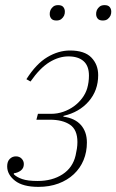

<svg xmlns="http://www.w3.org/2000/svg" viewBox="-20 -717 454 749"><path d="M130 12Q69 12 38.5 -12Q8 -36 8 -68Q8 -87 18 -97Q28 -107 42 -107Q56 -107 64.5 -98Q73 -89 73 -77Q73 -61 61.5 -52Q50 -43 34 -41V-37Q45 -26 66.5 -18.5Q88 -11 127 -11Q184 -11 224 -37Q264 -63 275 -111Q278 -124 280 -137Q282 -150 282 -163Q282 -211 253 -230.5Q224 -250 175 -250H122L128 -273H180Q204 -273 227 -281Q250 -289 268.5 -302.5Q287 -316 300.5 -334Q314 -352 320 -372Q327 -396 327 -422Q327 -460 306 -478.5Q285 -497 247 -497Q210 -497 173 -474.5Q136 -452 99 -399L83 -408Q121 -468 164.5 -494Q208 -520 253 -520Q310 -520 336.5 -492.5Q363 -465 363 -424Q363 -364 326 -321.5Q289 -279 228 -265L227 -262Q272 -256 295.5 -229.5Q319 -203 319 -161Q319 -124 306 -92.5Q293 -61 268 -37.5Q243 -14 208 -1Q173 12 130 12ZM200 -637Q186 -637 180 -644.5Q174 -652 174 -662Q174 -666 174.5 -669.5Q175 -673 177 -678Q181 -686 188 -691.5Q195 -697 207 -697Q221 -697 227 -689.5Q233 -682 233 -672Q233 -668 232.5 -664.5Q232 -661 230 -656Q226 -648 219 -642.5Q212 -637 200 -637ZM381 -637Q367 -637 361 -644.5Q355 -652 355 -662Q355 -666 355.5 -669.5Q356 -673 358 -678Q362 -686 369 -691.5Q376 -697 388 -697Q402 -697 408 -689.5Q414 -682 414 -672Q414 -668 413.5 -664.5Q413 -661 411 -656Q407 -648 400 -642.5Q393 -637 381 -637Z"/></svg>

Font: IBM Plex Serif ExtLt
Style: Italic
Weight: 200
Italic angle: -14°
Designer: Mike Abbink, Paul van der Laan, Pieter van Rosmalen
Foundry: Bold Monday
Version: Version 3.001